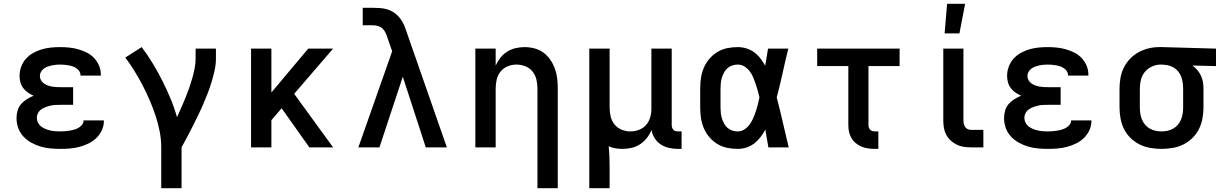

<svg xmlns="http://www.w3.org/2000/svg" viewBox="-20 -776 6440 1011"><path d="M297 8Q271 8 244.5 5.5Q218 3 193 -4.5Q168 -12 144.5 -25Q121 -38 103 -57.5Q85 -77 76 -102Q67 -127 67 -154Q67 -174 72.5 -193.5Q78 -213 91 -228Q104 -243 121 -253.5Q138 -264 157 -272Q141 -279 127 -288.5Q113 -298 102.5 -312Q92 -326 87.5 -342.5Q83 -359 83 -377Q83 -401 91.5 -424.5Q100 -448 116.5 -466.5Q133 -485 154.5 -497Q176 -509 199.5 -516Q223 -523 247.5 -525.5Q272 -528 297 -528Q321 -528 345 -525.5Q369 -523 392 -516.5Q415 -510 437 -499Q459 -488 475.5 -470.5Q492 -453 501.5 -430.5Q511 -408 511 -384V-378H404V-380Q404 -391 398 -400.5Q392 -410 382.5 -416.5Q373 -423 362.5 -426.5Q352 -430 341 -432Q330 -434 319 -435Q308 -436 297 -436Q286 -436 274.5 -435Q263 -434 252 -431.5Q241 -429 230 -425Q219 -421 210 -414Q201 -407 195.5 -397Q190 -387 190 -375Q190 -364 196 -353.5Q202 -343 211.5 -336.5Q221 -330 232 -326Q243 -322 254 -320Q265 -318 276.5 -317.5Q288 -317 300 -317H365V-224H300Q287 -224 273.5 -223.5Q260 -223 247 -220Q234 -217 221.5 -212.5Q209 -208 198 -200.5Q187 -193 180.5 -181Q174 -169 174 -155Q174 -142 180 -130Q186 -118 196.5 -110Q207 -102 219.5 -97Q232 -92 245 -89Q258 -86 271 -85Q284 -84 297 -84Q309 -84 321.5 -85Q334 -86 346.5 -88Q359 -90 371 -93.5Q383 -97 393.5 -103Q404 -109 412 -119Q420 -129 420 -142H527V-138Q527 -113 516 -89.5Q505 -66 486.5 -48.5Q468 -31 445 -20Q422 -9 397.5 -2.5Q373 4 347.5 6Q322 8 297 8Z M829 215V0Q829 -43 820.5 -85.5Q812 -128 798.5 -168.5Q785 -209 768 -248.5Q751 -288 731 -326.5Q711 -365 688.5 -401.5Q666 -438 640 -473L726 -528Q757 -487 784 -442.5Q811 -398 834.5 -351.5Q858 -305 878 -257Q898 -209 912 -159Q923 -183 934 -208Q945 -233 955.5 -258.5Q966 -284 975 -309.5Q984 -335 991.5 -361Q999 -387 1004.5 -414Q1010 -441 1010 -468V-520H1117V-468Q1117 -436 1110 -405Q1103 -374 1094 -344Q1085 -314 1073.5 -284.5Q1062 -255 1049.5 -226Q1037 -197 1023 -168.5Q1009 -140 995 -111.5Q981 -83 966 -55.5Q951 -28 936 0V215Z M1302 0V-520H1409V-289L1603 -520H1734L1529 -282L1734 0H1609L1463 -206L1409 -143V0Z M1867 0 2045 -506 2021 -575Q2017 -588 2011 -601.5Q2005 -615 1995 -625Q1985 -635 1970.5 -639Q1956 -643 1942 -643H1890V-735H1942Q1962 -735 1982.5 -733.5Q2003 -732 2022.5 -725.5Q2042 -719 2058.5 -707Q2075 -695 2087.5 -678.5Q2100 -662 2108 -643Q2116 -624 2122 -605L2333 0H2222L2101 -372L1978 0Z M2810 215V-310Q2810 -334 2804.5 -357.5Q2799 -381 2784 -399.5Q2769 -418 2746.5 -427Q2724 -436 2700 -436Q2676 -436 2653.5 -427Q2631 -418 2616 -399.5Q2601 -381 2595.5 -357.5Q2590 -334 2590 -310V0H2483V-520H2590V-431Q2600 -453 2615 -472Q2630 -491 2650.5 -504Q2671 -517 2695 -522.5Q2719 -528 2743 -528Q2769 -528 2795 -521Q2821 -514 2842 -498.5Q2863 -483 2878 -461Q2893 -439 2902 -414Q2911 -389 2914 -362.5Q2917 -336 2917 -310V215Z M3083 215V-520H3190V-210Q3190 -186 3195.5 -162.5Q3201 -139 3216 -120.5Q3231 -102 3253.5 -93Q3276 -84 3300 -84Q3323 -84 3345 -92.5Q3367 -101 3382 -118Q3397 -135 3403.5 -157.5Q3410 -180 3410 -203V-520H3517V-118Q3517 -111 3519 -104.5Q3521 -98 3525.5 -93Q3530 -88 3536.5 -86Q3543 -84 3550 -84H3569V8H3550Q3527 8 3503.5 3Q3480 -2 3460 -15Q3440 -28 3427 -48.5Q3414 -69 3411 -92Q3402 -70 3386.5 -50Q3371 -30 3350.5 -16.5Q3330 -3 3306 2.5Q3282 8 3257 8Q3239 8 3220.5 5Q3202 2 3185 -6Q3188 23 3189 51Q3190 79 3190 107V215Z M3865 8Q3837 8 3809.5 2.5Q3782 -3 3758 -17.5Q3734 -32 3715.5 -53.5Q3697 -75 3686 -101Q3675 -127 3671 -154.5Q3667 -182 3667 -210V-310Q3667 -338 3671 -365.5Q3675 -393 3686 -419Q3697 -445 3715.5 -466.5Q3734 -488 3758 -502.5Q3782 -517 3809.5 -522.5Q3837 -528 3865 -528Q3888 -528 3910.5 -521Q3933 -514 3951.5 -500.5Q3970 -487 3984 -468.5Q3998 -450 4009 -430Q4013 -453 4017 -475.5Q4021 -498 4024 -520H4131Q4115 -456 4101 -391.5Q4087 -327 4070 -263Q4087 -198 4102 -132Q4117 -66 4133 0H4026Q4022 -23 4018 -46.5Q4014 -70 4010 -94Q3999 -73 3985 -54.5Q3971 -36 3952.5 -21.5Q3934 -7 3911.5 0.5Q3889 8 3865 8ZM3865 -84Q3884 -84 3900.5 -95Q3917 -106 3928 -121.5Q3939 -137 3946.5 -154.5Q3954 -172 3960 -190Q3966 -208 3970.5 -226.5Q3975 -245 3979 -263Q3975 -281 3970 -299Q3965 -317 3959 -334.5Q3953 -352 3946 -369Q3939 -386 3927.5 -401Q3916 -416 3900 -426Q3884 -436 3865 -436Q3851 -436 3836.5 -431.5Q3822 -427 3811 -417.5Q3800 -408 3793 -395Q3786 -382 3781.5 -368Q3777 -354 3775.5 -339.5Q3774 -325 3774 -310V-210Q3774 -195 3775.5 -180.5Q3777 -166 3781.5 -152Q3786 -138 3793 -125Q3800 -112 3811 -102.5Q3822 -93 3836.5 -88.5Q3851 -84 3865 -84Z M4605 8H4587Q4569 8 4551 5.5Q4533 3 4516.5 -4Q4500 -11 4486 -22.5Q4472 -34 4463 -49.5Q4454 -65 4450.5 -82.5Q4447 -100 4447 -118V-428H4283V-520H4717V-428H4553V-118Q4553 -111 4555 -104.5Q4557 -98 4562 -93Q4567 -88 4573.5 -86Q4580 -84 4587 -84H4605Z M5158 0H5094Q5074 0 5054.5 -3Q5035 -6 5017.5 -14.5Q5000 -23 4985.5 -36.5Q4971 -50 4962 -67.5Q4953 -85 4950 -104Q4947 -123 4947 -143V-520H5053V-143Q5053 -134 5055 -124.5Q5057 -115 5062 -107.5Q5067 -100 5075.5 -96Q5084 -92 5094 -92H5158ZM4954 -600 4967 -756H5062L5032 -600Z M5497 8Q5471 8 5444.5 5.5Q5418 3 5393 -4.5Q5368 -12 5344.5 -25Q5321 -38 5303 -57.5Q5285 -77 5276 -102Q5267 -127 5267 -154Q5267 -174 5272.5 -193.5Q5278 -213 5291 -228Q5304 -243 5321 -253.5Q5338 -264 5357 -272Q5341 -279 5327 -288.5Q5313 -298 5302.5 -312Q5292 -326 5287.5 -342.5Q5283 -359 5283 -377Q5283 -401 5291.5 -424.5Q5300 -448 5316.5 -466.5Q5333 -485 5354.5 -497Q5376 -509 5399.5 -516Q5423 -523 5447.5 -525.5Q5472 -528 5497 -528Q5521 -528 5545 -525.5Q5569 -523 5592 -516.5Q5615 -510 5637 -499Q5659 -488 5675.5 -470.5Q5692 -453 5701.5 -430.5Q5711 -408 5711 -384V-378H5604V-380Q5604 -391 5598 -400.5Q5592 -410 5582.5 -416.5Q5573 -423 5562.5 -426.5Q5552 -430 5541 -432Q5530 -434 5519 -435Q5508 -436 5497 -436Q5486 -436 5474.5 -435Q5463 -434 5452 -431.5Q5441 -429 5430 -425Q5419 -421 5410 -414Q5401 -407 5395.5 -397Q5390 -387 5390 -375Q5390 -364 5396 -353.5Q5402 -343 5411.5 -336.5Q5421 -330 5432 -326Q5443 -322 5454 -320Q5465 -318 5476.5 -317.5Q5488 -317 5500 -317H5565V-224H5500Q5487 -224 5473.5 -223.5Q5460 -223 5447 -220Q5434 -217 5421.5 -212.5Q5409 -208 5398 -200.5Q5387 -193 5380.5 -181Q5374 -169 5374 -155Q5374 -142 5380 -130Q5386 -118 5396.5 -110Q5407 -102 5419.5 -97Q5432 -92 5445 -89Q5458 -86 5471 -85Q5484 -84 5497 -84Q5509 -84 5521.5 -85Q5534 -86 5546.5 -88Q5559 -90 5571 -93.5Q5583 -97 5593.5 -103Q5604 -109 5612 -119Q5620 -129 5620 -142H5727V-138Q5727 -113 5716 -89.5Q5705 -66 5686.5 -48.5Q5668 -31 5645 -20Q5622 -9 5597.5 -2.5Q5573 4 5547.5 6Q5522 8 5497 8Z M6096 8Q6067 8 6037.5 3Q6008 -2 5981.5 -15Q5955 -28 5933.5 -49Q5912 -70 5899 -96Q5886 -122 5880.5 -151.5Q5875 -181 5875 -210V-310Q5875 -338 5880 -366Q5885 -394 5897.5 -419.5Q5910 -445 5930 -466Q5950 -487 5974.5 -500.5Q5999 -514 6027 -521Q6055 -528 6083 -528H6100L6383 -520V-428L6259 -431Q6273 -421 6284.5 -407.5Q6296 -394 6303.5 -378Q6311 -362 6314 -345Q6317 -328 6317 -310V-210Q6317 -181 6311.5 -151.5Q6306 -122 6293 -96Q6280 -70 6258.5 -49Q6237 -28 6210.5 -15Q6184 -2 6154.5 3Q6125 8 6096 8ZM6096 -84Q6112 -84 6128 -87.5Q6144 -91 6158 -99Q6172 -107 6182.5 -119.5Q6193 -132 6199 -147Q6205 -162 6207.5 -178Q6210 -194 6210 -210V-310Q6210 -333 6205 -355Q6200 -377 6187 -395.5Q6174 -414 6153 -424Q6132 -434 6109 -435L6100 -436H6092Q6069 -436 6046.5 -426Q6024 -416 6009 -398Q5994 -380 5988 -357Q5982 -334 5982 -310V-210Q5982 -194 5984.5 -178Q5987 -162 5993 -147Q5999 -132 6009.5 -119.5Q6020 -107 6034 -99Q6048 -91 6064 -87.5Q6080 -84 6096 -84Z"/></svg>

Font: Iosevka Aile Semibold
Style: Regular
Weight: 600
Designer: Belleve Invis
Foundry: Belleve Invis
Version: Version 31.1.0; ttfautohint (v1.8.4)